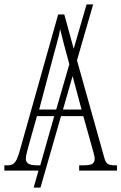

<svg xmlns="http://www.w3.org/2000/svg" viewBox="-21 -780 555 878"><path d="M-1 0V-24H13Q30 -24 39.5 -30.5Q49 -37 57 -54.5Q65 -72 74 -107L245 -714H273L316 -557L375 -760H405L331 -504L455 -62Q461 -38 471 -31Q481 -24 506 -24H514V0H341V-24H361Q392 -24 402 -31.5Q412 -39 412 -55Q412 -63 407 -81Q402 -99 397 -117L360 -249H258L164 78H133L155 0ZM158 -279H236L296 -486L295 -490Q280 -545 270 -583Q260 -621 254 -647Q250 -621 239.5 -584Q229 -547 218 -505ZM352 -279 311 -432 267 -279ZM150 -24H163L227 -249H148L115 -132Q110 -113 103.5 -89.5Q97 -66 97 -54Q97 -40 108 -32Q119 -24 150 -24Z"/></svg>

Font: Noto Serif ExtraCondensed ExtraLight
Style: Regular
Weight: 200
Width: 2
Designer: Monotype Design Team
Foundry: Monotype Imaging Inc.
Version: Version 2.015